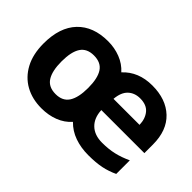

<svg xmlns="http://www.w3.org/2000/svg" viewBox="-85 -847 1148 1148"><g transform="rotate(45 489.0 -273.0)"><path d="M683 -556Q799 -556 867 -491.5Q935 -427 935 -308V-236H571Q574 -172 611 -136.5Q648 -101 712 -101Q767 -101 812 -111.5Q857 -122 904 -144V-29Q862 -9 816.5 0.5Q771 10 706 10Q644 10 591.5 -8.5Q539 -27 501 -66Q467 -28 418 -9Q369 10 310 10Q232 10 172.5 -23Q113 -56 79 -119.5Q45 -183 45 -274Q45 -410 114.5 -483Q184 -556 309 -556Q364 -556 413 -537Q462 -518 496 -480Q566 -556 683 -556ZM686 -450Q640 -450 610 -422Q580 -394 575 -335H795Q794 -385 767.5 -417.5Q741 -450 686 -450ZM309 -436Q250 -436 223.5 -395.5Q197 -355 197 -274Q197 -193 223.5 -151.5Q250 -110 310 -110Q369 -110 395.5 -151.5Q422 -193 422 -274Q422 -355 395.5 -395.5Q369 -436 309 -436Z"/></g></svg>

Font: Noto Sans Telugu
Style: Bold
Weight: 700
Designer: Jelle Bosma - Monotype Design Team
Foundry: Monotype Imaging Inc.
Version: Version 2.005; ttfautohint (v1.8.4.7-5d5b)